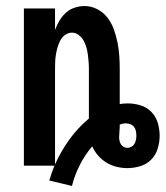

<svg xmlns="http://www.w3.org/2000/svg" viewBox="-20 -548 548 635"><path d="M218 67 143 49Q147 36 151 24Q155 12 160 0H59V-520H162V-449Q168 -465 176.5 -479.5Q185 -494 197.5 -505.5Q210 -517 226.5 -522.5Q243 -528 259 -528Q282 -528 302 -517.5Q322 -507 335.5 -489.5Q349 -472 356.5 -451Q364 -430 368.5 -408Q373 -386 374.5 -364Q376 -342 376 -320V-204Q383 -205 389.5 -205.5Q396 -206 403 -206Q424 -206 445 -199.5Q466 -193 481 -177.5Q496 -162 502 -141Q508 -120 508 -99Q508 -78 501.5 -56.5Q495 -35 480 -20Q465 -5 444 1.5Q423 8 401 8Q383 8 365 3.5Q347 -1 331.5 -10.5Q316 -20 304 -34Q292 -48 285 -64Q261 -36 244 -2.5Q227 31 218 67ZM162 -4Q181 -47 209 -86Q237 -125 274 -156V-320Q274 -332 273 -344Q272 -356 270.5 -368Q269 -380 265.5 -392Q262 -404 256 -414.5Q250 -425 240 -432.5Q230 -440 218 -440Q206 -440 195.5 -432.5Q185 -425 179.5 -414.5Q174 -404 170.5 -392Q167 -380 165 -368Q163 -356 162.5 -344Q162 -332 162 -320ZM401 -59Q408 -59 414.5 -62.5Q421 -66 424.5 -72Q428 -78 429.5 -85Q431 -92 431 -99Q431 -107 429.5 -114.5Q428 -122 423.5 -128Q419 -134 411.5 -137Q404 -140 396 -140Q391 -140 386 -139Q381 -138 376 -136V-132Q376 -122 375 -112.5Q374 -103 374 -94Q374 -88 375.5 -81.5Q377 -75 380.5 -70Q384 -65 389.5 -62Q395 -59 401 -59Z"/></svg>

Font: Iosevka Algr
Style: Bold
Weight: 700
Monospace: yes
Designer: Belleve Invis
Foundry: Belleve Invis
Version: Version 26.0.2; ttfautohint (v1.8.3)